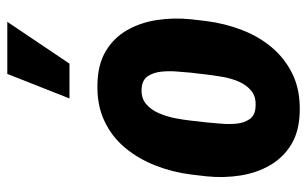

<svg xmlns="http://www.w3.org/2000/svg" viewBox="-176 -646 832 520"><g transform="rotate(-90 240.0 -386.0)"><path d="M22.5 -243.2 27.3 -284.2Q33.7 -335 51.8 -381.1Q69.8 -427.2 99.9 -463.4Q129.9 -499.5 172.9 -519.5Q215.8 -539.6 272 -538.1Q325.7 -537.1 361.8 -515.4Q397.9 -493.7 418.5 -457.5Q439 -421.4 445.8 -376.7Q452.6 -332 447.8 -284.7L442.9 -242.7Q436.5 -192.9 418.7 -146.5Q400.9 -100.1 370.4 -64.5Q339.8 -28.8 297.4 -8.8Q254.9 11.2 198.7 9.8Q145 8.8 109.1 -12.9Q73.2 -34.7 52.5 -70.6Q31.7 -106.4 24.7 -151.1Q17.6 -195.8 22.5 -243.2ZM173.3 -284.7 168.5 -242.7Q167.5 -227.5 165.3 -205.8Q163.1 -184.1 165 -162.4Q167 -140.6 177.5 -125.7Q188 -110.8 210.9 -109.9Q237.3 -107.9 253.7 -121.1Q270 -134.3 279.1 -155.5Q288.1 -176.8 292 -200.2Q295.9 -223.6 298.3 -243.7L303.2 -285.6Q304.2 -299.8 306.2 -321.8Q308.1 -343.8 305.9 -365.2Q303.7 -386.7 293.5 -401.9Q283.2 -417 259.8 -418.5Q234.4 -419.9 218.5 -406.5Q202.6 -393.1 193.4 -371.6Q184.1 -350.1 179.7 -326.9Q175.3 -303.7 173.3 -284.7ZM233.4 -613.8 299.8 -782.2H440.9L327.6 -613.8Z"/></g></svg>

Font: Roboto Condensed ExtraBold
Style: Italic
Weight: 800
Italic angle: -12°
Designer: Christian Robertson
Foundry: Google
Version: Version 3.008; 2023